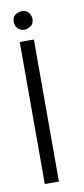

<svg xmlns="http://www.w3.org/2000/svg" viewBox="-76 -543 299 680"><g transform="rotate(-10 74.0 -203.5)"><path d="M19.5 -478.5Q19.5 -502.9 43 -509.8Q48.8 -511.7 53.7 -511.7Q77.1 -511.7 85 -489.3Q86.9 -483.4 86.9 -478.5Q86.9 -455.1 64.5 -447.3Q58.6 -445.3 53.7 -445.3Q29.3 -445.3 21.5 -467.8Q19.5 -473.6 19.5 -478.5ZM28.3 105.5V-405.3H79.1V105.5Z"/></g></svg>

Font: Post No Bills Colombo
Style: Regular
Weight: 400
Designer: Kosala Senevirathne, Siva Puranthara, Lasantha Premarathna, Tharique Azeez
Foundry: Mooniak
Version: Version 1.220 ; ttfautohint (v1.6)